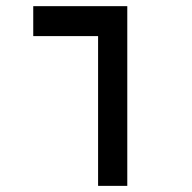

<svg xmlns="http://www.w3.org/2000/svg" viewBox="-20 -606 626 626"><path d="M299.8 0V-488.3H88.4V-585.9H395V0Z"/></svg>

Font: Cascadia Code NF
Style: Regular
Weight: 400
Monospace: yes
Designer: Aaron Bell
Foundry: Saja Typeworks
Version: Version 2404.023; ttfautohint (v1.8.4)